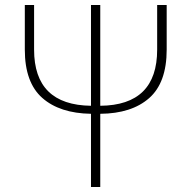

<svg xmlns="http://www.w3.org/2000/svg" viewBox="-20 -746 764 766"><path d="M343 0V-292Q218 -294 148.5 -355.5Q79 -417 79 -548V-726H116V-548Q116 -327 343 -324V-726H380V-324Q607 -326 607 -548V-726H645V-548Q645 -416 575 -354.5Q505 -293 380 -292V0Z"/></svg>

Font: Source Han Sans SC ExtraLight
Style: Regular
Weight: 250
Designer: Ryoko NISHIZUKA 西塚涼子 (kana, bopomofo & ideographs); Paul D. Hunt (Latin, Greek & Cyrillic); Sandoll Communications 산돌커뮤니
Foundry: Adobe
Version: Version 2.004;hotconv 1.0.118;makeotfexe 2.5.65603